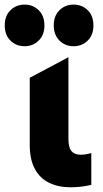

<svg xmlns="http://www.w3.org/2000/svg" viewBox="-63 -780 438 814"><path d="M236.1 14Q184.1 14 145.2 -5.1Q106.2 -24.1 84.7 -63.9Q63.1 -103.6 63.1 -166V-450.2L227.1 -537.5V-191.8Q227.1 -154.2 240.2 -139.1Q253.4 -124 279.4 -124Q288.6 -124 299.4 -125.6Q310.2 -127.2 324.1 -131V3.8Q301.9 9.1 278.8 11.6Q255.6 14 236.1 14ZM41.6 -584Q5.2 -584 -18.8 -608.1Q-42.9 -632.1 -42.9 -672.2Q-42.9 -712.8 -18.8 -736.6Q5.2 -760.5 41.6 -760.5Q76.9 -760.5 101.1 -736.6Q125.4 -712.8 125.4 -672.2Q125.4 -632.1 101.1 -608.1Q76.9 -584 41.6 -584ZM248.6 -584Q213.4 -584 189.1 -608.1Q164.9 -632.1 164.9 -672.2Q164.9 -712.8 189.1 -736.6Q213.4 -760.5 248.6 -760.5Q285 -760.5 309.1 -736.6Q333.1 -712.8 333.1 -672.2Q333.1 -632.1 309.1 -608.1Q285 -584 248.6 -584Z"/></svg>

Font: Geologica-Sharp
Style: Regular
Weight: 100
Designer: Sindre Bremnes, Frode Helland
Foundry: Monokrom Skriftforlag AS
Version: Version 1.010;gftools[0.9.28]